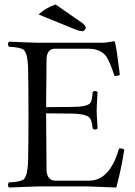

<svg xmlns="http://www.w3.org/2000/svg" viewBox="-20 -837 607 862"><path d="M229.5 -816.9 350.6 -732.9Q365.2 -721.2 365.2 -711.9Q362.3 -699.7 350.6 -696.8Q334.5 -697.3 307.6 -709L153.3 -772Q185.1 -801.8 229.5 -816.9ZM304.2 -356.9Q372.6 -357.4 385.7 -375Q394 -387.2 396 -423.8Q407.2 -433.1 418 -423.8Q417.5 -411.6 416 -390.1Q414.1 -357.4 414.1 -337.9Q414.1 -321.3 416 -297.9Q417.5 -275.4 418 -259.8Q406.7 -250.5 396 -259.8Q393.1 -300.3 378.4 -312Q358.4 -326.2 304.2 -327.1L187 -328.1Q187 -328.1 189 -71.8Q189 -69.8 189 -68.8Q193.4 -28.3 226.1 -25.9H381.8Q473.6 -27.3 514.2 -169.9Q525.9 -172.4 535.6 -166.5Q537.6 -165.5 538.1 -165Q522.9 -70.8 502 4.9Q501 4.9 374 0H151.9Q136.7 0 92.3 2Q43.9 4.4 20 4.9Q11.7 -6.8 20 -18.1Q75.2 -20.5 88.4 -33.7Q103.5 -50.8 106 -108.9Q107.9 -191.9 107.9 -320.8Q107.9 -454.6 106 -536.1Q103.5 -600.1 85 -614.3Q69.8 -625 20 -627Q11.7 -638.7 20 -649.9Q44.9 -649.4 92.3 -647Q134.8 -645 149.9 -645H441.9Q454.6 -645 492.2 -651.9Q495.6 -650.4 496.1 -648.9Q503.9 -618.2 518.1 -501Q503.4 -494.6 494.1 -496.1Q470.7 -568.8 452.1 -589.8Q426.3 -617.2 381.8 -618.2H226.1Q195.3 -618.2 189.9 -582Q189.5 -577.6 189 -574.2L187 -356Z"/></svg>

Font: Linux Libertine Display O
Style: Regular
Weight: 400
Designer: Philipp H. Poll
Foundry: Philipp H. Poll
Version: Version 5.0.9